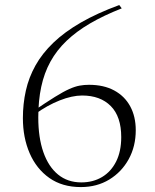

<svg xmlns="http://www.w3.org/2000/svg" viewBox="-20 -750 629 780"><path d="M464.5 -729.5 474.5 -716Q402 -687.5 346.2 -655Q290.5 -622.5 250.5 -584.2Q210.5 -546 185 -499.8Q159.5 -453.5 147.5 -397.2Q135.5 -341 135.5 -273Q135.5 -191 156.2 -131.8Q177 -72.5 216 -40.8Q255 -9 310.5 -9Q358 -9 394.5 -30.8Q431 -52.5 451.8 -93.8Q472.5 -135 472.5 -193Q472.5 -276.5 430 -319.2Q387.5 -362 313.5 -362Q293.5 -362 270.5 -357Q247.5 -352 222.8 -342.2Q198 -332.5 172.8 -318.5Q147.5 -304.5 123 -286.5L114.5 -298Q168 -334.5 203 -356.2Q238 -378 261.8 -388.5Q285.5 -399 303.8 -402.2Q322 -405.5 341.5 -405.5Q401.5 -405.5 444 -382.5Q486.5 -359.5 509 -318Q531.5 -276.5 531.5 -221Q531.5 -155.5 502.8 -103.2Q474 -51 423.8 -20.5Q373.5 10 308.5 10Q233 10 180.5 -27Q128 -64 100.5 -127.5Q73 -191 73 -270Q73 -328 85 -381.8Q97 -435.5 124.2 -484.2Q151.5 -533 196.8 -576.5Q242 -620 308.2 -658.2Q374.5 -696.5 464.5 -729.5Z"/></svg>

Font: Newsreader 60pt Light
Style: Regular
Weight: 300
Designer: Hugues Gentile
Foundry: Production Type
Version: Version 1.003